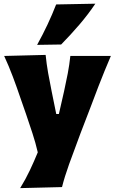

<svg xmlns="http://www.w3.org/2000/svg" viewBox="-20 -796 608 1014"><path d="M86.5 197.5Q115 151.5 137.8 103.2Q160.5 55 179.5 8.5Q168 -41.5 151.5 -91.8Q135 -142 118.5 -190.5L87 -281Q69 -334.5 47.8 -391Q26.5 -447.5 2 -500.5L221 -506Q226 -457 234.2 -410.5Q242.5 -364 252.5 -315L277 -194H291L318.5 -314.5Q329 -362 337.8 -407.8Q346.5 -453.5 351.5 -500.5H565.5Q548 -460 532.8 -422.5Q517.5 -385 500 -340Q482.5 -295 459 -232L405 -91.5Q369 4 345 71Q321 138 307.5 192ZM176 -559Q235.5 -666.5 276.5 -772.5L483.5 -776.5Q446 -720.5 399.8 -666.5Q353.5 -612.5 303 -561Z"/></svg>

Font: Commissioner Flair ExtraBold
Style: Regular
Weight: 800
Designer: Kostas Bartsokas
Foundry: Kostas Bartsokas
Version: Version 1.000; ttfautohint (v1.8.3)